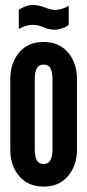

<svg xmlns="http://www.w3.org/2000/svg" viewBox="-20 -718 339 746"><path d="M149.5 7Q89 7 54.5 -33.8Q20 -74.5 20 -137V-411Q20 -473.5 54.5 -514.2Q89 -555 149.5 -555Q209.5 -555 244.2 -514.2Q279 -473.5 279 -411V-137Q279 -74.5 244.2 -33.8Q209.5 7 149.5 7ZM149.5 -81Q169 -81 176.5 -96.8Q184 -112.5 184 -137V-411Q184 -436 176.5 -451.5Q169 -467 149.5 -467Q130 -467 122.5 -451.5Q115 -436 115 -411V-137Q115 -112 122.5 -96.5Q130 -81 149.5 -81ZM194 -602.5Q170.5 -602.5 151 -611.5Q129.5 -621.5 106 -621.5Q92.5 -621.5 78 -616.8Q63.5 -612 53 -605.5V-679.5Q60 -685 68.5 -688.8Q77 -692.5 86 -695.5Q95 -698.5 106 -698.5Q129.5 -698.5 150 -690.5Q161 -686.5 172 -683Q183 -679.5 194 -679.5Q207.5 -679.5 222 -684.2Q236.5 -689 247 -695.5V-621.5Q237.5 -613 221.5 -607.8Q205.5 -602.5 194 -602.5Z"/></svg>

Font: League Gothic
Style: Regular
Weight: 400
Designer: The League of Moveable Type
Version: Version 2.001